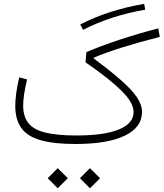

<svg xmlns="http://www.w3.org/2000/svg" viewBox="-20 -759 862 1012"><path d="M231.4 180.2 284.2 127.4 337.4 180.2 284.2 233.4ZM401.4 180.2 454.1 127.4 507.3 180.2 454.1 233.4ZM739.7 -738.8 745.6 -708Q562.5 -676.3 418 -601.6L402.8 -629.9Q548.8 -705.6 739.7 -738.8ZM81.1 -351.1 122.6 -340.3Q102.1 -253.9 102.1 -203.1Q102.1 -145 129.4 -110.4Q156.7 -75.7 218.5 -60.3Q280.3 -44.9 383.3 -44.9Q529.8 -44.9 606.9 -76.7Q684.1 -108.4 684.1 -168.5Q684.1 -217.8 620.4 -280.8Q556.6 -343.8 430.7 -430.7L435.5 -484.4Q510.7 -516.6 608.6 -549.1Q706.5 -581.5 814 -609.4L822.3 -564.5Q707 -535.2 621.3 -508.1Q535.6 -481 474.6 -455.1L474.1 -450.7Q563.5 -384.3 619.6 -334.7Q675.8 -285.2 702.1 -245.6Q728.5 -206.1 728.5 -168.5Q728.5 -87.4 637.5 -43.7Q546.4 0 378.4 0Q264.2 0 194.1 -20Q124 -40 92.3 -84.5Q60.5 -128.9 60.5 -201.2Q60.5 -230 65.4 -266.8Q70.3 -303.7 81.1 -351.1Z"/></svg>

Font: Estedad-FD ExtraLight
Style: Regular
Weight: 200
Designer: Amin Abedi
Version: Version 7.3